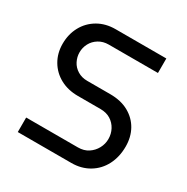

<svg xmlns="http://www.w3.org/2000/svg" viewBox="-160 -837 948 974"><g transform="rotate(30 313.5 -350.0)"><path d="M73 0V-85H376Q411 -85 436 -101.5Q461 -118 475 -144Q489 -170 489 -199Q489 -229 475.5 -254.5Q462 -280 437.5 -295.5Q413 -311 378 -311H246Q187 -311 142 -335.5Q97 -360 71.5 -403.5Q46 -447 46 -502Q46 -558 70.5 -603Q95 -648 139.5 -674Q184 -700 242 -700H539V-615H251Q218 -615 193 -599.5Q168 -584 155 -559.5Q142 -535 142 -507Q142 -480 154.5 -455.5Q167 -431 191.5 -416Q216 -401 248 -401H383Q446 -401 491 -376Q536 -351 560 -308Q584 -265 584 -210Q584 -149 559.5 -101.5Q535 -54 490 -27Q445 0 387 0Z"/></g></svg>

Font: MuseoModerno SemiBold
Style: Regular
Weight: 400
Version: Version 1.001